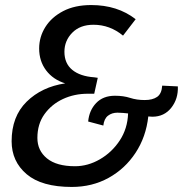

<svg xmlns="http://www.w3.org/2000/svg" viewBox="-20 -730 724 760"><path d="M264 10Q145 10 85.5 -40.5Q26 -91 26 -171Q26 -269 85.5 -327.5Q145 -386 238 -400Q190 -415 162.5 -451.5Q135 -488 135 -538Q135 -584 159.5 -623Q184 -662 230 -686Q276 -710 341 -710Q445 -710 517 -654L467 -589Q415 -632 350 -632Q297 -632 266 -600.5Q235 -569 235 -525Q235 -479 266 -453.5Q297 -428 353 -424L367 -422L353 -359H328Q274 -359 229 -338Q184 -317 156 -278Q128 -239 128 -184Q128 -134 166 -103Q204 -72 277 -72Q328 -72 375.5 -99.5Q423 -127 454 -174Q485 -221 487 -281Q477 -282 466.5 -283Q456 -284 445 -284Q423 -284 407.5 -272Q392 -260 389 -233L329 -249Q333 -293 360.5 -322Q388 -351 435 -351Q469 -351 495 -342.5Q521 -334 553 -334Q584 -334 602 -346.5Q620 -359 622 -391L684 -388Q686 -339 658 -303.5Q630 -268 583 -268Q575 -268 567 -269Q558 -188 516.5 -125Q475 -62 410 -26Q345 10 264 10Z"/></svg>

Font: Georama Medium
Style: Italic
Weight: 500
Italic angle: -9°
Designer: Jean-Baptiste Levee
Foundry: Production Type
Version: Version 1.000